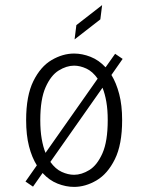

<svg xmlns="http://www.w3.org/2000/svg" viewBox="-20 -722 590 753"><path d="M80 -10 124.5 -73.5Q105 -104.5 93.8 -148.2Q82.5 -192 82.5 -251Q82.5 -346.5 110.8 -403.8Q139 -461 182.5 -486.5Q226 -512 270.5 -512Q302.5 -512 335 -499.2Q367.5 -486.5 394 -458L431.5 -511L461 -491L417 -428Q436 -397 447.5 -353.2Q459 -309.5 459 -251Q459 -155 430.5 -97.5Q402 -40 358.5 -14.5Q315 11 270.5 11Q238.5 11 206 -1.8Q173.5 -14.5 147 -43.5L109.5 10ZM138 -251Q138 -209.5 143.5 -177.8Q149 -146 158.5 -122.5L363 -413.5Q343.5 -441.5 318.8 -453Q294 -464.5 270.5 -464.5Q241 -464.5 210.2 -445.5Q179.5 -426.5 158.8 -379.8Q138 -333 138 -251ZM270.5 -36.5Q300 -36.5 330.5 -55.2Q361 -74 381.8 -120.8Q402.5 -167.5 402.5 -251Q402.5 -291.5 397 -323Q391.5 -354.5 382 -378L177.5 -87Q197.5 -59 222.2 -47.8Q247 -36.5 270.5 -36.5ZM272.5 -567.5 279.5 -623.5 380.5 -702 373.5 -646Z"/></svg>

Font: Trispace SemiCondensed ExtraLight
Style: Regular
Weight: 200
Width: 4
Designer: Tyler Finck
Foundry: Etcetera Type Company
Version: Version 1.210; ttfautohint (v1.8.3)